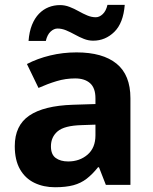

<svg xmlns="http://www.w3.org/2000/svg" viewBox="-20 -777 643 807"><path d="M301.8 -556.8Q411.6 -556.8 469.9 -509.4Q528.2 -462 528.2 -364V0H424.9L396 -74H392Q369 -45 344.5 -26Q320 -7 288.5 1.5Q257 10 211.1 10Q163.1 10 124.6 -8.5Q86.1 -27 64.1 -65.4Q42.1 -103.9 42.1 -162.8Q42.1 -249.7 103.1 -291.2Q164.1 -332.7 286.3 -336.7L381.2 -339.7V-363.9Q381.2 -407.2 358.6 -427.3Q336 -447.4 295.8 -447.4Q255.8 -447.4 217.8 -435.9Q179.8 -424.4 141.8 -407.4L93.2 -507.9Q137 -530.8 190.5 -543.8Q243.9 -556.8 301.8 -556.8ZM322.9 -251.1Q250.4 -249.1 222.2 -225Q194.1 -201 194.1 -161.8Q194.1 -127.6 214.2 -113Q234.3 -98.4 266.5 -98.4Q314.8 -98.4 348 -127Q381.2 -155.7 381.2 -208.1V-253.1ZM100 -605Q103 -643.9 114.4 -672.3Q125.9 -700.7 143.8 -719.2Q161.7 -737.6 184.2 -746.6Q206.6 -755.6 232.6 -755.6Q252.6 -755.6 272.1 -748.1Q291.7 -740.6 310.2 -730.1Q328.7 -719.6 346.7 -712.1Q364.7 -704.5 382.6 -704.5Q397.8 -704.5 411.7 -717.6Q425.7 -730.6 431.7 -756.6H504.3Q498.3 -680 460.5 -643Q422.7 -606 371.7 -606Q351.7 -606 332.7 -613.5Q313.7 -621 294.7 -631.6Q275.7 -642.1 257.7 -649.6Q239.7 -657.1 221.7 -657.1Q206.6 -657.1 192.6 -644.1Q178.6 -631.1 172.6 -605Z"/></svg>

Font: Noto Sans Hebrew
Style: Regular
Weight: 400
Designer: Monotype Design Team
Foundry: Monotype Imaging Inc.
Version: Version 2.003;January 10, 2023;FontCreator 14.0.0.2877 64-bi